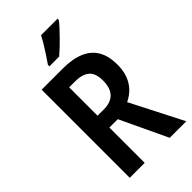

<svg xmlns="http://www.w3.org/2000/svg" viewBox="-281 -1018 1100 1100"><g transform="rotate(-45 269.0 -468.5)"><path d="M243 -714Q325 -714 378 -691Q431 -668 457 -622.5Q483 -577 483 -509Q483 -462 470 -425.5Q457 -389 432 -362Q407 -335 370 -317L532 0H398L263 -286H195V0H74V-714ZM242 -612H195V-382H246Q302 -382 331 -412Q360 -442 360 -503Q360 -541 347.5 -565Q335 -589 308.5 -600.5Q282 -612 242 -612ZM426 -927Q416 -913 398 -893.5Q380 -874 359 -852.5Q338 -831 317.5 -811.5Q297 -792 279 -777H200V-789Q217 -814 234 -839.5Q251 -865 266 -890Q281 -915 292 -937H426Z"/></g></svg>

Font: Noto Sans Khmer Condensed SemiBold
Style: Regular
Weight: 600
Width: 3
Designer: Danh Hong and the Monotype Design Team
Foundry: Monotype Imaging Inc.
Version: Version 2.004